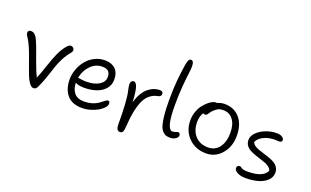

<svg xmlns="http://www.w3.org/2000/svg" viewBox="-93 -1278 2976 1839"><g transform="rotate(20 1395.0 -358.5)"><path d="M271 -29.8Q257.8 -29.8 247.1 -38.3Q236.3 -46.9 222.2 -66.9Q207 -88.9 190.9 -128.4Q174.8 -168 152.1 -233.6Q129.4 -299.3 119.1 -326.2Q99.6 -377.9 81.5 -414.6Q63.5 -451.2 54.2 -463.6Q44.9 -476.1 39.6 -486.8Q34.2 -497.6 34.2 -508.8Q34.2 -536.1 64 -536.1Q75.2 -536.1 85 -532.7Q94.7 -529.3 103 -521Q111.3 -512.7 117.2 -505.9Q123 -499 130.1 -483.9Q137.2 -468.8 140.9 -460.4Q144.5 -452.1 152.1 -432.9Q159.7 -413.6 163.1 -405.8Q165.5 -399.9 204.3 -291.3Q243.2 -182.6 268.1 -136.2Q289.1 -185.1 316.7 -268.6Q344.2 -352.1 369.9 -409.4Q395.5 -466.8 433.1 -511.2Q441.9 -521 446 -524.4Q450.2 -527.8 457 -531Q463.9 -534.2 473.1 -534.2Q486.3 -534.2 496.6 -523.9Q506.8 -513.7 506.8 -502Q506.8 -487.3 494.1 -471.2Q458.5 -429.2 433.1 -379.4Q407.7 -329.6 394.5 -288.1Q381.3 -246.6 359.4 -182.4Q337.4 -118.2 313 -64.9Q303.7 -44.9 294.7 -37.4Q285.6 -29.8 271 -29.8Z M772.9 -9.8Q670.4 -9.8 619.6 -69.6Q568.8 -129.4 568.8 -230Q568.8 -280.3 587.2 -330.6Q605.5 -380.9 637.9 -422.1Q670.4 -463.4 720 -489.3Q769.5 -515.1 826.7 -515.1Q894.5 -515.1 933.1 -478Q971.7 -440.9 971.7 -369.1Q971.7 -317.4 939.7 -278.3Q907.7 -239.3 852.8 -219.2Q797.9 -199.2 728 -199.2Q660.6 -199.2 635.7 -219.2Q636.7 -154.8 668.9 -115Q701.2 -75.2 770 -75.2Q809.6 -75.2 842.8 -84.2Q876 -93.3 897.2 -106.2Q918.5 -119.1 934.6 -132.1Q950.7 -145 963.4 -154.1Q976.1 -163.1 984.9 -163.1Q995.6 -163.1 999.8 -156.2Q1003.9 -149.4 1003.9 -133.8Q1003.9 -116.2 983.9 -94.2Q963.9 -72.3 932.4 -53.7Q900.9 -35.2 857.7 -22.5Q814.5 -9.8 772.9 -9.8ZM646 -269Q649.9 -269 674.1 -265.1Q698.2 -261.2 723.6 -261.2Q805.7 -261.2 855.2 -292Q904.8 -322.8 904.8 -373Q904.8 -411.1 885.5 -430.2Q866.2 -449.2 823.7 -449.2Q754.9 -449.2 704.3 -397.5Q653.8 -345.7 639.6 -269Z M1192.4 82Q1174.3 82 1164.6 66.2Q1154.8 50.3 1154.8 22.9Q1154.8 -228.5 1132.3 -318.8Q1122.6 -357.4 1122.6 -380.9Q1122.6 -398.4 1130.9 -409.2Q1139.2 -419.9 1154.8 -419.9Q1203.1 -419.9 1210.4 -226.1Q1225.6 -280.3 1249.5 -320.6Q1273.4 -360.8 1301.5 -383.3Q1329.6 -405.8 1358.2 -416.3Q1386.7 -426.8 1416.5 -426.8Q1450.7 -426.8 1450.7 -398.9Q1450.7 -387.2 1442.9 -377.7Q1435.1 -368.2 1419.4 -366.2Q1379.9 -359.4 1349.6 -337.4Q1319.3 -315.4 1299.3 -283.7Q1279.3 -252 1265.4 -205.1Q1251.5 -158.2 1244.1 -108.6Q1236.8 -59.1 1232.4 5.9Q1229.5 50.8 1221.4 66.4Q1213.4 82 1192.4 82Z M1664.6 -30.8Q1638.2 -30.8 1619.9 -36.9Q1601.6 -43 1583.7 -62.7Q1565.9 -82.5 1555.4 -117.9Q1544.9 -153.3 1538.6 -213.6Q1532.2 -273.9 1532.2 -358.9Q1532.2 -477.5 1539.3 -558.3Q1546.4 -639.2 1560.5 -732.9Q1566.9 -771 1575.4 -786.4Q1584 -801.8 1597.7 -801.8Q1628.4 -801.8 1628.4 -743.2Q1628.4 -717.3 1621.6 -666.5Q1614.7 -615.7 1607.7 -531.2Q1600.6 -446.8 1600.6 -338.9Q1600.6 -95.2 1664.6 -95.2Q1682.6 -95.2 1697 -101.6Q1711.4 -107.9 1717.3 -107.9Q1741.2 -107.9 1741.2 -82Q1741.2 -61 1717.5 -45.9Q1693.8 -30.8 1664.6 -30.8Z M2039.1 -7.8Q1929.7 -7.8 1859.4 -77.6Q1789.1 -147.5 1789.1 -255.9Q1789.1 -299.3 1802.7 -339.8Q1816.4 -380.4 1836.9 -408.2Q1857.4 -436 1881.1 -457.3Q1904.8 -478.5 1925.3 -488.8Q1945.8 -499 1959 -499Q1969.2 -499 1972.2 -497.1Q2007.3 -514.2 2044.9 -514.2Q2143.6 -514.2 2201.2 -447.3Q2258.8 -380.4 2258.8 -266.1Q2258.8 -155.8 2195.8 -81.8Q2132.8 -7.8 2039.1 -7.8ZM1856 -263.2Q1856 -173.8 1904.8 -120.8Q1953.6 -67.9 2036.1 -67.9Q2107.4 -67.9 2149.2 -123.3Q2190.9 -178.7 2190.9 -272Q2190.9 -356.9 2154.3 -405.5Q2117.7 -454.1 2053.2 -454.1Q2022 -454.1 2001.5 -443.6Q1981 -433.1 1958 -410.2Q1945.8 -397.9 1936 -382.3Q1926.3 -366.7 1919.9 -360.4Q1913.6 -354 1901.9 -354Q1888.2 -354 1882.8 -360.8Q1856 -320.3 1856 -263.2Z M2475.6 85Q2421.4 85 2388.9 66.4Q2356.4 47.9 2356.4 24.9Q2356.4 12.2 2364.3 4.2Q2372.1 -3.9 2385.7 -3.9Q2392.1 -3.9 2398.2 -0.2Q2404.3 3.4 2409.9 8.1Q2415.5 12.7 2431.6 16.4Q2447.8 20 2471.7 20Q2629.4 20 2664.6 -58.1Q2660.2 -77.6 2641.6 -92.8Q2623 -107.9 2597.4 -117.7Q2571.8 -127.4 2541.7 -136.5Q2511.7 -145.5 2482.7 -156.2Q2453.6 -167 2429.7 -180.7Q2405.8 -194.3 2391.1 -217Q2376.5 -239.7 2376.5 -269Q2376.5 -309.1 2412.1 -345.2Q2447.8 -381.3 2503.9 -402.3Q2560.1 -423.3 2617.7 -421.9Q2647.5 -421.4 2667 -407.7Q2686.5 -394 2686.5 -379.9Q2686.5 -355 2656.7 -355Q2655.3 -355 2643.1 -356Q2630.9 -356.9 2619.6 -356.9Q2554.7 -356.9 2506.3 -335Q2458 -313 2435.5 -271Q2439 -252.4 2457 -238.3Q2475.1 -224.1 2501 -214.6Q2526.9 -205.1 2557.4 -196.3Q2587.9 -187.5 2617.7 -176.8Q2647.5 -166 2671.9 -151.9Q2696.3 -137.7 2711.4 -114.5Q2726.6 -91.3 2726.6 -61Q2726.6 -12.7 2689.9 21.2Q2653.3 55.2 2598.1 70.1Q2543 85 2475.6 85Z"/></g></svg>

Font: Shantell Sans Bouncy
Style: Regular
Weight: 300
Designer: Stephen Nixon, Anya Danilova, Shantell Martin
Foundry: Arrow Type
Version: Version 1.006;[9816181b4]